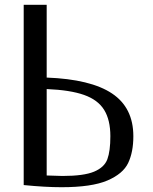

<svg xmlns="http://www.w3.org/2000/svg" viewBox="-20 -780 640 802"><path d="M175 -47V-408Q273 -404 331 -383.5Q389 -363 415 -321Q441 -279 441 -211Q441 -149 428.5 -115Q416 -81 373 -63Q330 -45 241 -45Q223 -45 175 -47ZM175 -456V-760H79V-7Q169 2 237 2Q363 2 428.5 -26Q494 -54 515.5 -99.5Q537 -145 537 -211Q537 -330 448 -389.5Q359 -449 175 -456Z"/></svg>

Font: LXGW Marker Gothic
Style: Regular
Weight: 400
Version: Version 1.001